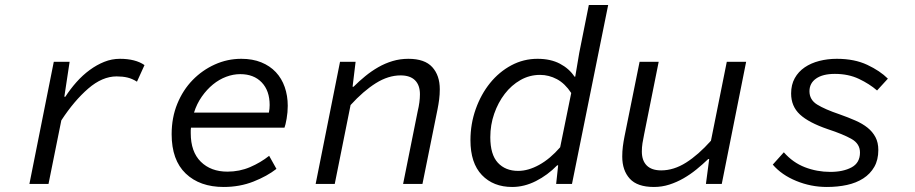

<svg xmlns="http://www.w3.org/2000/svg" viewBox="-20 -732 3640 764"><path d="M97 0 194 -486H257L236 -347H240Q260 -378 284.5 -405.5Q309 -433 337 -453.5Q365 -474 395 -486Q425 -498 457 -498Q519 -498 555 -473L525 -407Q506 -419 487 -423.5Q468 -428 444 -428Q387 -428 331 -379.5Q275 -331 224 -253L173 0Z M870 12Q775 12 719 -41.5Q663 -95 663 -198Q663 -264 685.5 -319Q708 -374 746.5 -413.5Q785 -453 835 -475.5Q885 -498 940 -498Q985 -498 1019.5 -484Q1054 -470 1077.5 -445Q1101 -420 1113 -385.5Q1125 -351 1125 -311Q1125 -285 1120.5 -259.5Q1116 -234 1112 -224H740Q739 -219 739 -213.5Q739 -208 739 -202Q739 -128 779 -88.5Q819 -49 885 -49Q933 -49 975 -67Q1017 -85 1051 -112L1080 -60Q1043 -31 988.5 -9.5Q934 12 870 12ZM936 -437Q908 -437 880 -426.5Q852 -416 827.5 -396Q803 -376 783 -347.5Q763 -319 752 -284H1050Q1053 -299 1053 -314Q1053 -371 1021.5 -404Q990 -437 936 -437Z M1236 0 1333 -486H1395L1383 -387H1387Q1409 -409 1433.5 -429Q1458 -449 1485 -464.5Q1512 -480 1542 -489Q1572 -498 1605 -498Q1670 -498 1700 -465Q1730 -432 1730 -377Q1730 -356 1727.5 -336.5Q1725 -317 1721 -297L1661 0H1584L1642 -289Q1651 -326 1651 -357Q1651 -393 1631.5 -412.5Q1612 -432 1574 -432Q1525 -432 1475.5 -401Q1426 -370 1375 -314L1312 0Z M2018 12Q1943 12 1897.5 -35.5Q1852 -83 1852 -174Q1852 -239 1873 -298Q1894 -357 1930 -401.5Q1966 -446 2014.5 -472Q2063 -498 2119 -498Q2171 -498 2208 -478.5Q2245 -459 2266 -427H2269L2285 -522L2323 -712H2400L2256 0H2193L2201 -74H2197Q2159 -35 2112.5 -11.5Q2066 12 2018 12ZM2042 -52Q2082 -52 2125.5 -76Q2169 -100 2209 -146L2253 -362Q2228 -400 2196 -417Q2164 -434 2129 -434Q2087 -434 2051 -413.5Q2015 -393 1988.5 -358.5Q1962 -324 1946.5 -279.5Q1931 -235 1931 -186Q1931 -117 1961 -84.5Q1991 -52 2042 -52Z M2582 12Q2516 12 2486 -21Q2456 -54 2456 -109Q2456 -130 2458.5 -149.5Q2461 -169 2465 -189L2525 -486H2601L2543 -197Q2539 -178 2536.5 -162Q2534 -146 2534 -129Q2534 -93 2553.5 -73.5Q2573 -54 2611 -54Q2661 -54 2710 -85Q2759 -116 2809 -172L2872 -486H2949L2852 0H2789L2802 -99H2798Q2776 -78 2751.5 -58Q2727 -38 2700 -22.5Q2673 -7 2643.5 2.5Q2614 12 2582 12Z M3270 12Q3207 12 3148.5 -12Q3090 -36 3055 -77L3099 -126Q3135 -85 3183 -66.5Q3231 -48 3284 -48Q3335 -48 3368.5 -66Q3402 -84 3402 -125Q3402 -160 3368.5 -179Q3335 -198 3274 -218Q3198 -244 3163 -276.5Q3128 -309 3128 -360Q3128 -395 3142.5 -421Q3157 -447 3182 -464Q3207 -481 3240 -489.5Q3273 -498 3310 -498Q3380 -498 3431 -474Q3482 -450 3513 -419L3470 -372Q3440 -398 3398 -418Q3356 -438 3302 -438Q3254 -438 3227.5 -419.5Q3201 -401 3201 -369Q3201 -335 3231.5 -316Q3262 -297 3321 -277Q3355 -265 3383.5 -252.5Q3412 -240 3432 -224Q3452 -208 3463.5 -186.5Q3475 -165 3475 -135Q3475 -96 3459 -68Q3443 -40 3415 -22Q3387 -4 3350 4Q3313 12 3270 12Z"/></svg>

Font: Source Code Pro
Style: Italic
Weight: 400
Italic angle: -11°
Monospace: yes
Designer: Paul D. Hunt, Teo Tuominen
Foundry: Adobe Systems Incorporated
Version: Version 1.050;PS 1.000;hotconv 16.6.51;makeotf.lib2.5.65220